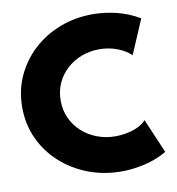

<svg xmlns="http://www.w3.org/2000/svg" viewBox="-82 -802 812 883"><g transform="rotate(-10 324.0 -360.5)"><path d="M415 7.8Q332.5 7.8 260 -20Q187.5 -47.9 132.6 -97.7Q77.6 -147.5 46.6 -214.8Q15.6 -282.2 15.6 -361.3Q15.6 -439.9 46.1 -506.8Q76.7 -573.7 130.6 -623.3Q184.6 -672.9 255.9 -700.2Q327.1 -727.5 408.2 -727.5Q462.4 -727.5 519 -713.9Q575.7 -700.2 626 -669.9L557.6 -509.8Q533.7 -533.2 494.6 -548.3Q455.6 -563.5 410.2 -563.5Q367.2 -563.5 328.6 -549.1Q290 -534.7 260 -507.8Q230 -481 212.6 -443.8Q195.3 -406.7 195.3 -361.3Q195.3 -316.4 212.6 -278.8Q230 -241.2 260.3 -213.9Q290.5 -186.5 330.6 -171.4Q370.6 -156.2 416 -156.2Q439.9 -156.2 466.8 -161.1Q493.7 -166 518.3 -177Q543 -188 559.6 -206.1L627.9 -45.9Q579.1 -17.6 523.2 -4.9Q467.3 7.8 415 7.8Z"/></g></svg>

Font: Reddit Sans Black
Style: Regular
Weight: 900
Version: Version 1.014